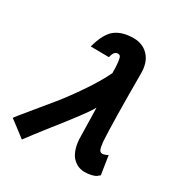

<svg xmlns="http://www.w3.org/2000/svg" viewBox="-194 -796 876 932"><g transform="rotate(30 244.0 -330.0)"><path d="M62 19Q46.9 7.3 16.6 -15.9Q-13.7 -39.1 -28.8 -50.3Q-17.1 -66.4 27.8 -120.6Q72.8 -174.8 114.7 -226.6Q156.7 -278.3 205.3 -349.9Q253.9 -421.4 281.7 -480Q281.7 -520 278.8 -541.5Q275.9 -563 271.5 -569.3Q267.1 -575.7 258.8 -575.7Q235.4 -575.7 228.5 -538.6Q211.4 -539.1 177.2 -539.1Q143.1 -539.1 126 -539.6Q147.5 -620.1 185.3 -649.4Q223.1 -678.7 287.1 -678.7Q338.4 -678.7 370.6 -644.5Q402.8 -610.4 402.8 -548.3Q402.8 -279.8 409.2 -169.9Q412.1 -142.1 417 -129.2Q421.9 -116.2 434.1 -116.2Q439.9 -116.2 447.5 -118.7Q455.1 -121.1 460 -124L464.8 -126.5L481 -22.5Q472.2 -14.2 466.1 -10Q460 -5.9 443.4 -1.2Q426.8 3.4 403.8 3.4Q386.2 3.4 370.1 -2.9Q354 -9.3 339.1 -23.2Q324.2 -37.1 314.5 -62.5Q304.7 -87.9 302.7 -122.1L298.8 -296.4Q280.8 -264.6 244.6 -217Q208.5 -169.4 153.3 -99.6Q98.1 -29.8 62 19Z"/></g></svg>

Font: Fantasque Sans Mono
Style: Bold Italic
Weight: 700
Italic angle: -11°
Monospace: yes
Designer: Jany Belluz
Version: Version 1.7.1